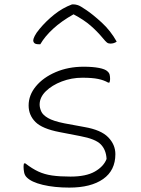

<svg xmlns="http://www.w3.org/2000/svg" viewBox="-20 -842 640 872"><path d="M300 -40Q371 -40 411 -63Q451 -86 464 -120Q462 -161 438 -186Q414 -211 344 -224L251 -242Q172 -257 141 -288Q110 -319 110 -363Q110 -410 143 -450Q176 -490 233 -514.5Q290 -539 360 -539Q401 -539 429.5 -533.5Q458 -528 468 -518Q476 -511 478 -502.5Q480 -494 480 -483Q480 -475 477 -467H471Q452 -478 425.5 -483.5Q399 -489 354 -489Q305 -489 260.5 -472Q216 -455 188 -427.5Q160 -400 160 -367Q160 -353 167 -336.5Q174 -320 198 -306Q222 -292 272 -282L364 -265Q439 -252 471.5 -218.5Q504 -185 504 -142Q504 -68 448.5 -29Q393 10 295 10Q227 10 174.5 -2.5Q122 -15 101 -37Q92 -46 89.5 -59.5Q87 -73 87 -84Q87 -94 89 -100H95Q126 -76 154 -63Q182 -50 216.5 -45Q251 -40 300 -40ZM307 -822H316Q323 -822 334 -818.5Q345 -815 371 -797Q401 -777 441.5 -740Q482 -703 510 -653Q498 -644 481 -644Q472 -644 465.5 -649Q459 -654 446 -670Q421 -700 391 -726Q361 -752 314 -777Q259 -746 221.5 -711.5Q184 -677 163 -641H157Q142 -641 136.5 -646Q131 -651 131 -659Q131 -665 137.5 -678.5Q144 -692 160 -711Q189 -746 226.5 -776Q264 -806 307 -822Z"/></svg>

Font: Recursive Mn Csl St Lt
Style: Regular
Weight: 300
Monospace: yes
Version: Version 1.079;hotconv 1.0.112;makeotfexe 2.5.65598; ttfautoh